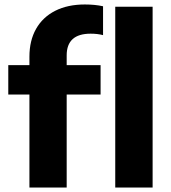

<svg xmlns="http://www.w3.org/2000/svg" viewBox="-20 -838 766 858"><path d="M359 -818Q404.5 -818 440.5 -810V-681Q416 -687.5 385 -687.5Q278 -687.5 278 -590.5V-547H429.5V-415.5H278V0H111.5V-415.5H17V-547H111.5V-584.5Q111.5 -656.5 141.2 -709Q171 -761.5 226.8 -789.8Q282.5 -818 359 -818ZM495 -808H662V0H495Z"/></svg>

Font: Encode Sans Semi Expanded
Style: Bold
Weight: 700
Width: 6
Designer: Multiple Designers
Foundry: Impallari Type
Version: Version 2.000